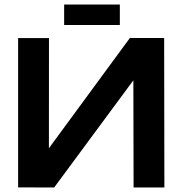

<svg xmlns="http://www.w3.org/2000/svg" viewBox="-20 -828 806 848"><path d="M60 -660H196.3L196 -173.3L553.7 -660.3H705L706 0H570L569 -473.3L219.3 0L60 -0.3ZM263.3 -808H509.3V-717.7H263.3Z"/></svg>

Font: Nata Sans
Style: Regular
Weight: 400
Designer: Daniel Uzquiano Cruz
Version: Version 1.001